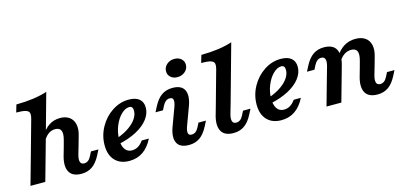

<svg xmlns="http://www.w3.org/2000/svg" viewBox="-60 -1024 2979 1419"><g transform="rotate(-15 1429.0 -314.5)"><path d="M74.7 -550.8 91.6 -608.1Q162.7 -608.9 221.1 -616.9Q279.5 -625 328.9 -641.1L208.3 -208.2H94.9L169.5 -475.8Q177.6 -505.6 173.3 -521.2Q169.1 -536.7 146.5 -543.7Q123.9 -550.8 74.7 -550.8ZM94.9 -208.2H208.3L149.8 0H36.4ZM319.7 -357.8Q293.5 -357.8 271.1 -342.9Q248.7 -328 230.8 -298.2L226.5 -328.3Q252.9 -378 290.6 -403Q328.2 -428 376.4 -428Q419.8 -428 447.3 -407.7Q474.8 -387.5 482.8 -350.9Q490.8 -314.3 477.1 -267.6L460.3 -208.2H346.8L362.3 -265.4Q374.7 -311.8 364.2 -334.8Q353.8 -357.8 319.7 -357.8ZM463.9 -57.8Q480.9 -57.8 494.1 -67.8Q507.3 -77.8 517.8 -98.3L534.1 -130.3H591.3L570.6 -90Q543.3 -37 508.1 -12.7Q473 11.6 425.6 11.6Q357.2 11.6 333.3 -30.6Q309.4 -72.8 329.2 -146.7L346.8 -208.2H460.3L437.6 -129.7Q428.3 -95.5 434.6 -76.6Q440.9 -57.8 463.9 -57.8Z M643.1 -147Q643.1 -220.3 679 -285.1Q715 -349.9 774.5 -388.9Q834 -428 901.4 -428Q953.8 -428 981.6 -405.1Q1009.4 -382.1 1009.4 -339.2Q1009.4 -292.6 977.1 -250.7Q944.8 -208.8 885.6 -177.3Q826.3 -145.9 747 -129L747.8 -175Q803.4 -194.8 841.8 -221.9Q880.2 -248.9 899.8 -279.1Q919.4 -309.2 919.4 -338.8Q919.4 -357.2 912.2 -365.6Q905.1 -373.9 892.1 -373.9Q860.7 -373.9 829.3 -343.2Q797.9 -312.5 778.1 -263Q758.2 -213.6 758.2 -161.8Q758.2 -113.4 776.8 -86.3Q795.5 -59.1 829.8 -59.1Q855.7 -59.1 877.6 -72.2Q899.4 -85.3 917.2 -111.3H972.1Q941.2 -49.9 896.2 -19.3Q851.3 11.3 792.3 11.3Q722.2 11.3 682.6 -30.6Q643.1 -72.6 643.1 -147Z M1197.1 -358.6Q1180.2 -358.6 1167.1 -348.6Q1154.1 -338.6 1143.2 -318.1L1127 -286H1069.7L1090.5 -326.3Q1117.8 -379.3 1152.9 -403.7Q1188 -428 1235.4 -428Q1304.2 -428 1325.6 -386.6Q1346.9 -345.2 1322.3 -272.8L1268.4 -126.9Q1256.4 -93.1 1260.1 -75.4Q1263.9 -57.8 1286.4 -57.8Q1303.4 -57.8 1316.6 -67.8Q1329.9 -77.8 1340.4 -98.3L1356.6 -130.3H1413.9L1393.1 -90Q1365.8 -37 1330.7 -12.7Q1295.5 11.6 1248.1 11.6Q1179.7 11.6 1158.2 -29.8Q1136.7 -71.2 1161.3 -143.5L1215.2 -289.4Q1227.1 -323.3 1223.4 -340.9Q1219.7 -358.6 1197.1 -358.6ZM1223 -558.2Q1223 -588.8 1247.1 -610.1Q1271.2 -631.4 1305.9 -631.4Q1337.3 -631.4 1357.5 -613.6Q1377.7 -595.8 1377.7 -568.1Q1377.7 -537.5 1353.6 -516.2Q1329.5 -494.9 1294.8 -494.9Q1263.4 -494.9 1243.2 -512.7Q1223 -530.5 1223 -558.2Z M1490 -550.8 1507 -608.1Q1578 -608.9 1636.4 -616.9Q1694.8 -625 1744.2 -641.1L1623.7 -208.2H1510.2L1584.8 -475.8Q1592.9 -505.6 1588.6 -521.2Q1584.4 -536.7 1561.8 -543.7Q1539.2 -550.8 1490 -550.8ZM1627.3 -57.8Q1644.3 -57.8 1657.5 -67.8Q1670.7 -77.8 1681.2 -98.3L1697.5 -130.3H1754.7L1734 -90Q1706.7 -37 1671.5 -12.7Q1636.4 11.6 1589 11.6Q1520.6 11.6 1496.7 -30.6Q1472.8 -72.8 1492.6 -146.7L1510.2 -208.2H1623.7L1601 -129.7Q1591.7 -95.5 1598 -76.6Q1604.3 -57.8 1627.3 -57.8Z M1806 -147Q1806 -220.3 1841.9 -285.1Q1877.9 -349.9 1937.4 -388.9Q1996.9 -428 2064.4 -428Q2116.7 -428 2144.5 -405.1Q2172.3 -382.1 2172.3 -339.2Q2172.3 -292.6 2140 -250.7Q2107.7 -208.8 2048.5 -177.3Q1989.2 -145.9 1909.9 -129L1910.8 -175Q1966.3 -194.8 2004.7 -221.9Q2043.1 -248.9 2062.7 -279.1Q2082.3 -309.2 2082.3 -338.8Q2082.3 -357.2 2075.1 -365.6Q2068 -373.9 2055 -373.9Q2023.6 -373.9 1992.2 -343.2Q1960.8 -312.5 1941 -263Q1921.1 -213.6 1921.1 -161.8Q1921.1 -113.4 1939.7 -86.3Q1958.4 -59.1 1992.7 -59.1Q2018.6 -59.1 2040.5 -72.2Q2062.3 -85.3 2080.1 -111.3H2135Q2104.1 -49.9 2059.1 -19.3Q2014.2 11.3 1955.2 11.3Q1885.1 11.3 1845.5 -30.6Q1806 -72.6 1806 -147Z M2356 -358.6Q2339.1 -358.6 2326 -348.6Q2312.9 -338.6 2302.1 -318.1L2285.8 -286H2228.6L2249.3 -326.3Q2276.6 -379.3 2311.8 -403.7Q2346.9 -428 2394.3 -428Q2462.7 -428 2486.6 -385.8Q2510.5 -343.6 2490.7 -269.7L2473.5 -208.2H2360L2382.3 -286.7Q2391.6 -320.9 2385.3 -339.8Q2379 -358.6 2356 -358.6ZM2360 -208.2H2473.5L2415 0H2301.5ZM2584.9 -357.8Q2557.4 -357.8 2533.7 -342.9Q2510 -328 2491.7 -298.2L2478.7 -328.3Q2506.4 -378 2546.2 -403Q2586 -428 2636 -428Q2681.1 -428 2709.7 -408.4Q2738.2 -388.8 2746.9 -352.4Q2755.5 -316.1 2742.2 -268.4L2725.4 -208.2H2611.9L2627.4 -265.4Q2639.9 -311.8 2629.4 -334.8Q2619 -357.8 2584.9 -357.8ZM2729.1 -57.8Q2746 -57.8 2759.3 -67.8Q2772.5 -77.8 2783 -98.3L2799.2 -130.3H2856.5L2835.7 -90Q2808.4 -37 2773.3 -12.7Q2738.2 11.6 2690.8 11.6Q2622.3 11.6 2598.4 -30.6Q2574.5 -72.8 2594.4 -146.7L2611.9 -208.2H2725.4L2702.7 -129.7Q2693.5 -95.5 2699.8 -76.6Q2706.1 -57.8 2729.1 -57.8Z"/></g></svg>

Font: Playfair Micro SmCond SmLight
Style: Italic
Weight: 360
Width: 4
Italic angle: -15.6°
Designer: Claus Eggers Sørensen
Foundry: Claus Eggers Sørensen
Version: Version 2.203;Glyphs 3.3 (3326)